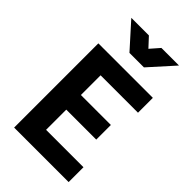

<svg xmlns="http://www.w3.org/2000/svg" viewBox="-271 -1006 1096 1096"><g transform="rotate(45 277.0 -458.0)"><path d="M212 -560V-401H454V-283H212V-120H514V0H74V-680H514V-560ZM489 -916 355 -767H238L104 -916H246L298 -860L347 -916Z"/></g></svg>

Font: Cairo
Style: Bold
Weight: 700
Designer: Mohamed Gaber
Foundry: Kief Type Foundry
Version: Version 2.100